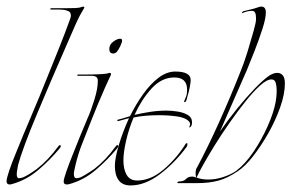

<svg xmlns="http://www.w3.org/2000/svg" viewBox="-20 -552 888 585"><path d="M9 10Q0 10 0 0Q0 -8 8 -32Q16 -56 29 -87Q49 -137 75.5 -199Q102 -261 125 -319Q143 -363 160.5 -407Q178 -451 194 -495Q196 -501 196 -504Q196 -515 188.5 -518Q181 -521 175 -522Q165 -523 156 -523Q147 -523 136 -523Q132 -523 133 -525Q134 -527 137 -527H180Q197 -527 210 -527.5Q223 -528 229 -531Q241 -534 235 -525Q222 -504 212.5 -482.5Q203 -461 193 -438L136 -307Q113 -253 92 -203Q71 -153 56 -112.5Q41 -72 35 -49Q34 -42 32.5 -34.5Q31 -27 31 -21Q31 -9 38 -9Q46 -9 57.5 -15Q69 -21 79 -28Q89 -35 92 -37Q110 -51 126 -68Q142 -85 156 -104Q160 -110 163 -110Q165 -110 165 -107Q165 -103 161 -99Q133 -65 96.5 -34Q60 -3 16 9Q13 10 9 10Z M325 -389Q313 -389 313 -403Q313 -416 325 -425Q337 -434 346 -434Q352 -434 352 -429Q352 -423 346.5 -411.5Q341 -400 336 -394Q331 -389 325 -389ZM183 10Q174 10 174 1Q174 -6 182.5 -30.5Q191 -55 204 -87Q213 -110 224 -137Q235 -164 247 -192Q257 -214 267.5 -248Q278 -282 278 -304V-307Q278 -321 259 -321H218Q215 -321 215.5 -323Q216 -325 218 -325Q226 -325 246.5 -325Q267 -325 286 -326Q305 -327 310 -329Q311 -329 311.5 -329.5Q312 -330 313 -330Q321 -330 317 -322Q312 -312 301.5 -288.5Q291 -265 279.5 -237.5Q268 -210 259 -187Q246 -153 232 -118.5Q218 -84 210 -49Q209 -43 207 -35.5Q205 -28 205 -22Q205 -9 213 -9Q221 -9 232 -15Q243 -21 253.5 -28Q264 -35 267 -37Q302 -64 331 -104Q335 -110 338 -110Q340 -110 340 -107Q340 -103 336 -99Q308 -65 271.5 -34Q235 -3 191 9Q188 10 183 10Z M378 13Q353 13 341.5 -3Q330 -19 330 -46Q330 -70 342 -110Q354 -150 373 -192L340 -183Q338 -183 337.5 -185Q337 -187 338 -187Q343 -188 353 -191Q363 -194 376 -198Q394 -234 416 -265Q438 -296 463 -315Q488 -334 514 -334Q561 -334 561 -308Q561 -301 558 -285.5Q555 -270 551 -258Q550 -255 549.5 -251.5Q549 -248 547 -245Q546 -241 543 -241Q540 -241 541 -243Q545 -253 547.5 -259.5Q550 -266 550 -279Q550 -316 511 -316Q472 -316 441 -281.5Q410 -247 390 -202Q411 -207 436.5 -211Q462 -215 487 -215Q504 -215 522 -212Q540 -209 552.5 -201.5Q565 -194 565 -180Q565 -168 560 -165Q555 -162 557 -166Q562 -176 555.5 -182.5Q549 -189 539 -192.5Q529 -196 521 -197Q508 -199 493.5 -200Q479 -201 464 -201Q445 -201 425.5 -199.5Q406 -198 387 -194Q372 -158 364 -122.5Q356 -87 356 -64Q356 -36 366 -19Q376 -2 398 -2Q438 -2 476 -33.5Q514 -65 542 -108Q546 -116 550 -116Q551 -116 551 -113Q551 -108 549 -105Q513 -56 467.5 -21.5Q422 13 378 13Z M522 6Q519 6 521 3.5Q523 1 524 1Q540 1 546.5 -6.5Q553 -14 566 -14Q571 -14 578 -11Q576 -15 576 -25Q576 -30 577 -34.5Q578 -39 581 -43Q613 -103 647.5 -179.5Q682 -256 712 -332Q724 -361 734.5 -395.5Q745 -430 752.5 -457Q760 -484 760 -492V-498Q760 -519 748 -519Q734 -519 718 -512Q716 -511 717.5 -514Q719 -517 722 -518Q730 -520 743 -523Q756 -526 764 -529Q772 -532 776 -532Q790 -532 790 -514Q790 -496 779.5 -463.5Q769 -431 755.5 -396.5Q742 -362 732 -338L650 -151Q674 -186 702 -220.5Q730 -255 756.5 -282.5Q783 -310 801 -322Q814 -330 825 -330Q835 -330 841.5 -322.5Q848 -315 848 -298Q848 -266 834 -226Q820 -186 798 -147Q776 -108 751.5 -76.5Q727 -45 704 -30Q673 -9 645 -1.5Q617 6 580 6ZM614 -5Q637 -5 660 -12.5Q683 -20 699 -31Q727 -52 752 -89Q777 -126 795.5 -167.5Q814 -209 820 -242Q821 -247 822 -256.5Q823 -266 823 -277Q823 -290 820 -300Q817 -310 807 -310Q793 -310 772.5 -291.5Q752 -273 728 -243Q704 -213 679.5 -178Q655 -143 634 -109Q613 -75 598.5 -49Q584 -23 579 -11Q594 -5 614 -5Z"/></svg>

Font: Explora
Style: Regular
Weight: 400
Designer: Robert E. Leuschke
Foundry: Robert E. Leuschke
Version: Version 1.010